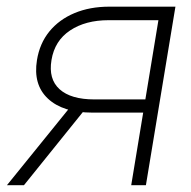

<svg xmlns="http://www.w3.org/2000/svg" viewBox="-35 -542 560 562"><path d="M392.1 0H349.1L428.7 -482.9H282.7Q215.3 -482.9 170.2 -452.9Q125 -422.9 115.7 -366.2Q106.4 -310.5 139.4 -280.8Q172.4 -251 241.2 -251H410.2L403.8 -212.4H234.9Q148.9 -212.4 105.2 -253.4Q61.5 -294.4 73.2 -366.2Q81.1 -415 109.6 -450Q138.2 -484.9 183.1 -503.7Q228 -522.5 285.2 -522.5H478.5ZM35.2 0H-14.6L176.3 -235.8H225.1Z"/></svg>

Font: Inter 28pt ExtraLight
Style: Italic
Weight: 250
Italic angle: -9.3988°
Designer: Rasmus Andersson
Foundry: rsms
Version: Version 4.001;git-66647c0bb